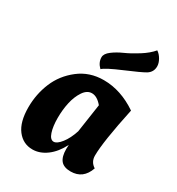

<svg xmlns="http://www.w3.org/2000/svg" viewBox="-181 -866 909 988"><g transform="rotate(30 273.0 -371.5)"><path d="M319 -189 344 -358Q314 -394 283 -394Q254 -394 233 -362.5Q212 -331 202.5 -287.5Q193 -244 193 -196Q193 -146 204 -112.5Q215 -79 236 -79Q255 -79 279 -109.5Q303 -140 319 -189ZM312 -104Q284 -49 244 -19.5Q204 10 161 10Q105 10 70 -35.5Q35 -81 35 -168Q35 -246 64 -316Q93 -386 155.5 -434.5Q218 -483 302 -483Q404 -483 501 -417Q456 -205 456 -124Q456 -86 488 -66Q462 10 388 10Q347 10 329 -12Q311 -34 311 -79Q311 -95 312 -104ZM475 -629Q450 -614 363.5 -577.5Q277 -541 258 -523Q232 -548 232 -579Q232 -600 258.5 -620Q285 -640 320 -655.5Q355 -671 397 -697.5Q439 -724 463 -753Q480 -742 492 -721Q504 -700 504 -681Q504 -647 475 -629Z"/></g></svg>

Font: Overlock Black
Style: Italic
Weight: 900
Designer: Dario Muhafara
Foundry: Dario Manuel Muhafara
Version: Version 1.002